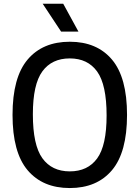

<svg xmlns="http://www.w3.org/2000/svg" viewBox="-20 -966 724 996"><path d="M45 -370Q45 -564.5 123.2 -657Q201.5 -749.5 342 -749.5Q482.5 -749.5 560.8 -657Q639 -564.5 639 -370Q639 -175.5 560.8 -83Q482.5 9.5 342 9.5Q201.5 9.5 123.2 -83Q45 -175.5 45 -370ZM533 -367Q533 -526.5 484 -594.8Q435 -663 342 -663Q249 -663 199.8 -595.8Q150.5 -528.5 150.5 -373Q150.5 -213.5 199.8 -145.2Q249 -77 342 -77Q435 -77 484 -144.2Q533 -211.5 533 -367ZM297 -802 201.5 -946.5H308L387 -802Z"/></svg>

Font: Encode Sans Semi Condensed Medium
Style: Regular
Weight: 500
Width: 4
Designer: Multiple Designers
Foundry: Impallari Type
Version: Version 2.000